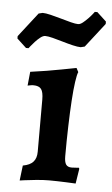

<svg xmlns="http://www.w3.org/2000/svg" viewBox="-85 -747 463 794"><g transform="rotate(5 146.0 -350.0)"><path d="M27.3 11.1 34.9 -51.6Q64.5 -56.8 77.9 -71.9Q91.4 -86.9 91.4 -113.8V-330.4Q91.4 -361.6 82.1 -373.9Q72.9 -386.2 49.4 -386.2Q43.2 -386.2 34.5 -384.4Q25.8 -382.7 25.8 -382.7L31.6 -440.4Q65.6 -444.9 99.2 -450.5Q132.8 -456.2 160.4 -461.4Q187.9 -466.6 204.5 -469.8Q221.1 -473 221.1 -473L229.7 -456.5Q224.8 -446.1 220.3 -414.7Q215.8 -383.4 212.8 -336.6Q209.8 -289.8 208.1 -230.6Q206.3 -171.4 206.3 -105.2Q206.3 -81.6 213.1 -71.3Q220 -60.9 236.8 -60.9Q244.9 -60.9 255.6 -61.9Q266.4 -62.9 266.4 -62.9L268.8 -58.5L259 3.5Q259 3.5 247.8 3Q236.6 2.5 219.5 1.7Q202.4 1 183.5 0.5Q164.6 0 149.3 0Q124.6 0 96.1 2.8Q67.6 5.5 47.5 8.3Q27.3 11.1 27.3 11.1ZM5.7 -537.1 -33 -573V-582.9L45.3 -683.6L61.7 -687.6Q74 -687.6 95 -682.6Q116 -677.6 138.6 -671Q161.1 -664.4 181.1 -659.3Q201.1 -654.2 211.4 -654.2Q220.4 -654.2 231.2 -662.9Q242.1 -671.6 252.4 -682.4Q262.7 -693.1 269.4 -701.8Q276.2 -710.6 276.2 -710.6H286.7L325.4 -674.7V-664.7L247.1 -564L230.7 -560Q218.4 -560 197.3 -565Q176.3 -570 153.8 -576.7Q131.4 -583.4 111.7 -588.4Q92 -593.4 80.9 -593.4Q71.8 -593.4 60.7 -584.7Q49.6 -576 39.7 -565.2Q29.8 -554.5 23 -545.8Q16.2 -537.1 16.2 -537.1Z"/></g></svg>

Font: Alegreya
Style: Regular
Weight: 400
Designer: Juan Pablo del Peral
Foundry: Huerta Tipografica
Version: Version 2.009